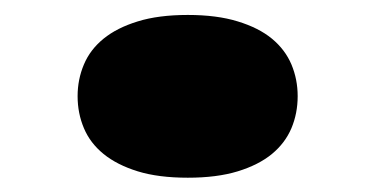

<svg xmlns="http://www.w3.org/2000/svg" viewBox="-20 -515 514 262"><path d="M236.3 -272.5Q196.3 -272.5 168 -281.2Q139.6 -290 121.3 -304.9Q103 -319.8 94.5 -340.1Q85.9 -360.4 85.9 -383.8Q85.9 -406.7 94.5 -427Q103 -447.3 121.3 -462.2Q139.6 -477.1 168 -485.8Q196.3 -494.6 236.3 -494.6Q275.9 -494.6 304.4 -485.8Q333 -477.1 351.1 -462.2Q369.1 -447.3 377.7 -427Q386.2 -406.7 386.2 -383.8Q386.2 -360.4 377.7 -340.1Q369.1 -319.8 351.1 -304.9Q333 -290 304.4 -281.2Q275.9 -272.5 236.3 -272.5Z"/></svg>

Font: Poller One
Style: Regular
Weight: 400
Designer: Yvonne Schttler
Foundry: Yvonne Schttler
Version: Version 1.002